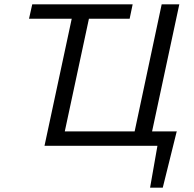

<svg xmlns="http://www.w3.org/2000/svg" viewBox="-20 -678 901 893"><path d="M592 0 732 -658H814L673 0ZM212 0 226 -67H661L647 0ZM187 0 328 -658H408L267 0ZM678 195 724 -67H802L737 195ZM658 0 672 -67H803L755 0ZM115 -591 130 -658H597L583 -591Z"/></svg>

Font: Ysabeau Office Medium
Style: Italic
Weight: 500
Italic angle: -12°
Designer: Christian Thalmann (Catharsis Fonts)
Version: Version 2.001;gftools[0.9.30]; featfreeze: tnum,lnum,ss02